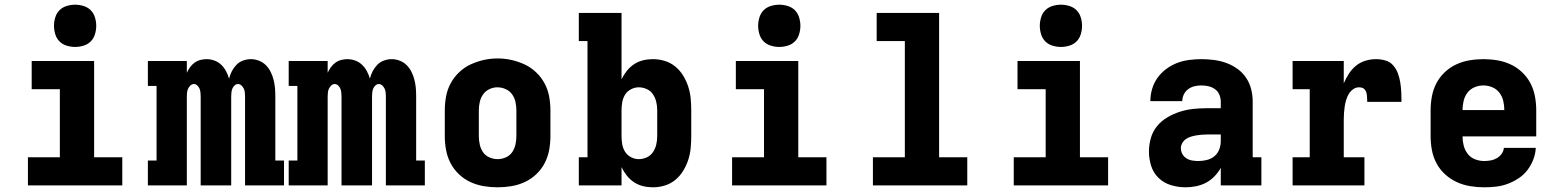

<svg xmlns="http://www.w3.org/2000/svg" viewBox="-20 -790 6640 818"><path d="M99 0V-120H235V-410H115V-530H381V-120H501V0ZM300 -590Q282 -590 264 -595.5Q246 -601 233.5 -613.5Q221 -626 215.5 -644Q210 -662 210 -680Q210 -698 215.5 -716Q221 -734 233.5 -746.5Q246 -759 264 -764.5Q282 -770 300 -770Q318 -770 336 -764.5Q354 -759 366.5 -746.5Q379 -734 384.5 -716Q390 -698 390 -680Q390 -662 384.5 -644Q379 -626 366.5 -613.5Q354 -601 336 -595.5Q318 -590 300 -590Z M610 0V-106H647V-424H610V-530H776V-480Q782 -493 790 -504Q798 -515 809 -523Q820 -531 833.5 -534.5Q847 -538 860 -538Q877 -538 893.5 -532Q910 -526 922.5 -514Q935 -502 943 -487Q951 -472 956 -455Q960 -472 968 -487Q976 -502 987.5 -514Q999 -526 1015.5 -532Q1032 -538 1049 -538Q1066 -538 1083 -531.5Q1100 -525 1112.5 -512.5Q1125 -500 1133 -484Q1141 -468 1145.5 -450.5Q1150 -433 1151.5 -415.5Q1153 -398 1153 -380V-106H1190V0H1024V-380Q1024 -388 1023 -396.5Q1022 -405 1018.5 -412.5Q1015 -420 1008.5 -426Q1002 -432 994 -432Q986 -432 979.5 -426Q973 -420 970 -412.5Q967 -405 966 -396.5Q965 -388 965 -380V0H835V-380Q835 -388 834 -396.5Q833 -405 830 -412.5Q827 -420 820.5 -426Q814 -432 806 -432Q798 -432 791.5 -426Q785 -420 781.5 -412.5Q778 -405 777 -396.5Q776 -388 776 -380V0Z M1210 0V-106H1247V-424H1210V-530H1376V-480Q1382 -493 1390 -504Q1398 -515 1409 -523Q1420 -531 1433.5 -534.5Q1447 -538 1460 -538Q1477 -538 1493.5 -532Q1510 -526 1522.5 -514Q1535 -502 1543 -487Q1551 -472 1556 -455Q1560 -472 1568 -487Q1576 -502 1587.5 -514Q1599 -526 1615.5 -532Q1632 -538 1649 -538Q1666 -538 1683 -531.5Q1700 -525 1712.5 -512.5Q1725 -500 1733 -484Q1741 -468 1745.5 -450.5Q1750 -433 1751.5 -415.5Q1753 -398 1753 -380V-106H1790V0H1624V-380Q1624 -388 1623 -396.5Q1622 -405 1618.5 -412.5Q1615 -420 1608.5 -426Q1602 -432 1594 -432Q1586 -432 1579.5 -426Q1573 -420 1570 -412.5Q1567 -405 1566 -396.5Q1565 -388 1565 -380V0H1435V-380Q1435 -388 1434 -396.5Q1433 -405 1430 -412.5Q1427 -420 1420.5 -426Q1414 -432 1406 -432Q1398 -432 1391.5 -426Q1385 -420 1381.5 -412.5Q1378 -405 1377 -396.5Q1376 -388 1376 -380V0Z M2100 8Q2070 8 2040.5 3Q2011 -2 1984 -14.5Q1957 -27 1935 -48Q1913 -69 1899.5 -95Q1886 -121 1880.5 -150.5Q1875 -180 1875 -210V-320Q1875 -350 1880.5 -379.5Q1886 -409 1900 -435Q1914 -461 1936 -482Q1958 -503 1985 -515.5Q2012 -528 2041 -534.5Q2070 -541 2100 -541Q2130 -541 2159 -534.5Q2188 -528 2215 -515.5Q2242 -503 2264 -482Q2286 -461 2300 -435Q2314 -409 2319.5 -379.5Q2325 -350 2325 -320V-210Q2325 -180 2319.5 -150.5Q2314 -121 2300.5 -95Q2287 -69 2265 -48Q2243 -27 2216 -14.5Q2189 -2 2159.5 3Q2130 8 2100 8ZM2100 -112Q2118 -112 2135 -119.5Q2152 -127 2162 -141.5Q2172 -156 2176 -174Q2180 -192 2180 -210V-320Q2180 -338 2176 -356Q2172 -374 2161.5 -388.5Q2151 -403 2134 -410.5Q2117 -418 2099 -418Q2081 -418 2064.5 -410Q2048 -402 2038 -387.5Q2028 -373 2024 -355.5Q2020 -338 2020 -320V-210Q2020 -192 2024 -174Q2028 -156 2038 -141.5Q2048 -127 2065 -119.5Q2082 -112 2100 -112Z M2762 8Q2740 8 2719.5 3Q2699 -2 2681.5 -13.5Q2664 -25 2650.5 -42Q2637 -59 2628 -78V0H2446V-120H2483V-615H2446V-735H2628V-452Q2637 -471 2650.5 -488Q2664 -505 2681.5 -516.5Q2699 -528 2719.5 -533Q2740 -538 2762 -538Q2787 -538 2812 -530.5Q2837 -523 2857 -506.5Q2877 -490 2890.5 -468Q2904 -446 2912 -421.5Q2920 -397 2922.5 -371.5Q2925 -346 2925 -320V-210Q2925 -184 2922.5 -158.5Q2920 -133 2912 -108.5Q2904 -84 2890.5 -62Q2877 -40 2857 -23.5Q2837 -7 2812 0.5Q2787 8 2762 8ZM2701 -112Q2719 -112 2735.5 -119.5Q2752 -127 2762 -142Q2772 -157 2776 -174.5Q2780 -192 2780 -210V-320Q2780 -338 2776 -355.5Q2772 -373 2762 -388Q2752 -403 2735.5 -410.5Q2719 -418 2701 -418Q2684 -418 2668 -409.5Q2652 -401 2643 -386.5Q2634 -372 2631 -354.5Q2628 -337 2628 -320V-210Q2628 -193 2631 -175.5Q2634 -158 2643 -143.5Q2652 -129 2668 -120.5Q2684 -112 2701 -112Z M3099 0V-120H3235V-410H3115V-530H3381V-120H3501V0ZM3300 -590Q3282 -590 3264 -595.5Q3246 -601 3233.5 -613.5Q3221 -626 3215.5 -644Q3210 -662 3210 -680Q3210 -698 3215.5 -716Q3221 -734 3233.5 -746.5Q3246 -759 3264 -764.5Q3282 -770 3300 -770Q3318 -770 3336 -764.5Q3354 -759 3366.5 -746.5Q3379 -734 3384.5 -716Q3390 -698 3390 -680Q3390 -662 3384.5 -644Q3379 -626 3366.5 -613.5Q3354 -601 3336 -595.5Q3318 -590 3300 -590Z M3699 0V-120H3835V-615H3715V-735H3981V-120H4101V0Z M4299 0V-120H4435V-410H4315V-530H4581V-120H4701V0ZM4500 -590Q4482 -590 4464 -595.5Q4446 -601 4433.5 -613.5Q4421 -626 4415.5 -644Q4410 -662 4410 -680Q4410 -698 4415.5 -716Q4421 -734 4433.5 -746.5Q4446 -759 4464 -764.5Q4482 -770 4500 -770Q4518 -770 4536 -764.5Q4554 -759 4566.5 -746.5Q4579 -734 4584.5 -716Q4590 -698 4590 -680Q4590 -662 4584.5 -644Q4579 -626 4566.5 -613.5Q4554 -601 4536 -595.5Q4518 -590 4500 -590Z M5031 8Q5000 8 4969.5 -1Q4939 -10 4916.5 -31.5Q4894 -53 4884.5 -83Q4875 -113 4875 -144Q4875 -173 4883 -201.5Q4891 -230 4909.5 -252.5Q4928 -275 4953.5 -290Q4979 -305 5007 -314Q5035 -323 5064 -326Q5093 -329 5122 -329H5181V-357Q5181 -372 5175 -386.5Q5169 -401 5156.5 -410Q5144 -419 5129 -422.5Q5114 -426 5098 -426Q5083 -426 5068.5 -422.5Q5054 -419 5042 -410Q5030 -401 5023.5 -387.5Q5017 -374 5017 -359H4881Q4881 -385 4888.5 -411Q4896 -437 4911.5 -458.5Q4927 -480 4948.5 -496Q4970 -512 4994.5 -521.5Q5019 -531 5045.5 -534.5Q5072 -538 5098 -538Q5125 -538 5152 -534.5Q5179 -531 5204 -522Q5229 -513 5251.5 -497Q5274 -481 5289 -458.5Q5304 -436 5310.5 -410Q5317 -384 5317 -357V-120H5354V0H5181V-75Q5170 -55 5154 -38.5Q5138 -22 5118 -11.5Q5098 -1 5075.5 3.5Q5053 8 5031 8ZM5086 -104Q5104 -104 5122 -108.5Q5140 -113 5154 -124.5Q5168 -136 5174.5 -153.5Q5181 -171 5181 -189V-217H5122Q5110 -217 5098.5 -216Q5087 -215 5075.5 -213Q5064 -211 5053 -207.5Q5042 -204 5032.5 -197.5Q5023 -191 5017 -180.5Q5011 -170 5011 -159Q5011 -145 5017.5 -133.5Q5024 -122 5035.5 -115Q5047 -108 5060 -106Q5073 -104 5086 -104Z M5487 0V-120H5560V-410H5487V-530H5705V-435Q5714 -456 5726.5 -475.5Q5739 -495 5756.5 -509.5Q5774 -524 5796.5 -531Q5819 -538 5842 -538Q5862 -538 5882 -532.5Q5902 -527 5915.5 -511.5Q5929 -496 5936 -476.5Q5943 -457 5946 -437Q5949 -417 5950 -396.5Q5951 -376 5951 -356H5805Q5805 -363 5804.5 -369.5Q5804 -376 5803.5 -383Q5803 -390 5801 -396.5Q5799 -403 5794.5 -408.5Q5790 -414 5783.5 -416Q5777 -418 5770 -418Q5756 -418 5744.5 -409.5Q5733 -401 5726 -389Q5719 -377 5715 -363.5Q5711 -350 5709 -336.5Q5707 -323 5706 -309Q5705 -295 5705 -281V-120H5793V0Z M6303 8Q6273 8 6243 3Q6213 -2 6186 -14.5Q6159 -27 6136.5 -47.5Q6114 -68 6100 -94.5Q6086 -121 6080.5 -150.5Q6075 -180 6075 -210V-320Q6075 -350 6080.5 -379.5Q6086 -409 6099.5 -435Q6113 -461 6135 -482Q6157 -503 6184 -515.5Q6211 -528 6240.5 -533Q6270 -538 6300 -538Q6330 -538 6359.5 -533Q6389 -528 6416 -515.5Q6443 -503 6465 -482Q6487 -461 6500.5 -435Q6514 -409 6519.5 -379.5Q6525 -350 6525 -320V-209H6211Q6211 -189 6216 -169.5Q6221 -150 6233 -134.5Q6245 -119 6264 -111.5Q6283 -104 6303 -104Q6317 -104 6331 -106.5Q6345 -109 6357 -116Q6369 -123 6377.5 -134.5Q6386 -146 6387 -160H6523Q6522 -135 6512.5 -110.5Q6503 -86 6487.5 -65.5Q6472 -45 6450 -30.5Q6428 -16 6404 -7Q6380 2 6354.5 5Q6329 8 6303 8ZM6211 -321H6389Q6389 -341 6384.5 -360Q6380 -379 6368.5 -394.5Q6357 -410 6338.5 -418Q6320 -426 6300 -426Q6280 -426 6261.5 -418Q6243 -410 6231.5 -394.5Q6220 -379 6215.5 -359.5Q6211 -340 6211 -321Z"/></svg>

Font: Iosevka Curly Slab HvEx
Style: Regular
Weight: 900
Width: 7
Monospace: yes
Designer: Belleve Invis
Foundry: Belleve Invis
Version: Version 11.1.0; ttfautohint (v1.8.3)